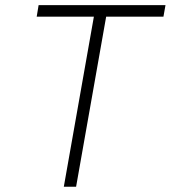

<svg xmlns="http://www.w3.org/2000/svg" viewBox="-20 -713 652 733"><path d="M223.6 0 338.4 -649.4H120.1L127.4 -693.4H611.8L604 -649.4H385.3L270.5 0Z"/></svg>

Font: Cascadia Mono ExtraLight
Style: Italic
Weight: 200
Italic angle: -10°
Monospace: yes
Designer: Aaron Bell
Foundry: Saja Typeworks
Version: Version 2404.023; ttfautohint (v1.8.4)